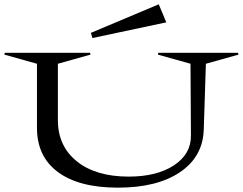

<svg xmlns="http://www.w3.org/2000/svg" viewBox="-26 -843 1117 883"><path d="M144 -254.9V-549.8L-5.9 -591.8L-3.9 -600.1H388.2L390.1 -591.8L240.2 -549.8V-291Q240.2 -170.9 327.6 -100.8Q415 -30.8 565.9 -30.8Q695.3 -30.8 774.2 -82.8Q853 -134.8 852.1 -220.2L850.1 -549.8L700.2 -591.8L702.1 -600.1H1068.8L1070.8 -591.8L920.9 -549.8L911.1 -247.1Q907.2 -122.6 802 -51.3Q696.8 20 516.1 20Q337.4 20 240.7 -51.5Q144 -123 144 -254.9ZM392.1 -691.9 704.1 -823.2 738.8 -740.2 398.9 -668Z"/></svg>

Font: Halibut Exp
Style: Regular
Weight: 400
Width: 7
Designer: Matteo Maggi
Foundry: Collletttivo
Version: Version 3.080 | FøM Fix